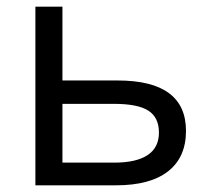

<svg xmlns="http://www.w3.org/2000/svg" viewBox="-20 -555 632 575"><path d="M167 -314H332Q537 -314 537 -163Q537 -84 483.5 -42Q430 0 327 0H86V-535H167ZM167 -244V-68H323Q388 -68 422 -90.5Q456 -113 456 -158Q456 -203 424.5 -223.5Q393 -244 321 -244Z"/></svg>

Font: Stephens Clock
Style: Regular
Weight: 400
Designer: Peter Wiegel (catfonts.de) with slight modifications by DT1.org
Version: Version 0.9.1